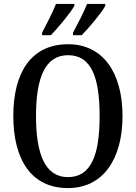

<svg xmlns="http://www.w3.org/2000/svg" viewBox="-20 -951 694 981"><path d="M353 -784V-771H397C437 -811 499 -886 518 -921V-931H425C407 -886 379 -833 353 -784ZM195 -784V-771H240C278 -811 341 -886 360 -921V-931H266C249 -886 220 -833 195 -784ZM327 10C506 10 606 -137 606 -358C606 -580 506 -725 328 -725C139 -725 48 -580 48 -359C48 -137 139 10 327 10ZM327 -46C211 -46 164 -162 164 -358C164 -555 211 -669 328 -669C447 -669 489 -555 489 -358C489 -162 447 -46 327 -46Z"/></svg>

Font: Noto Serif Condensed Medium
Style: Regular
Weight: 500
Width: 3
Designer: Monotype Design Team
Foundry: Monotype Imaging Inc.
Version: Version 2.015